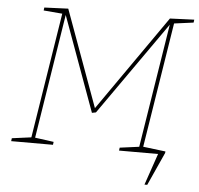

<svg xmlns="http://www.w3.org/2000/svg" viewBox="-57 -751 1003 970"><g transform="rotate(5 444.5 -266.0)"><path d="M889 -692 887 -677 789 -664 688 -30 802 -16 801 -8 725 160H711L766 0H568L570 -15L668 -28L768 -656L435 -182L415 -178L240 -659L140 -28L235 -15L233 0H21L23 -15L121 -28L222 -664L127 -672L129 -687L250 -692L428 -203L766 -687Z"/></g></svg>

Font: Bitter Pro Thin
Style: Italic
Weight: 250
Italic angle: -9°
Designer: Sol Matas, and Bitter project Authors
Foundry: Sol Matas
Version: Version 1.010